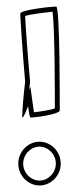

<svg xmlns="http://www.w3.org/2000/svg" viewBox="-20 -558 257 588"><path d="M36 -57C36 -20 66 10 101 10C136 10 166 -20 166 -57C166 -94 136 -124 101 -124C66 -124 36 -94 36 -57ZM42 -516C42 -508 49 -397 57 -308C51 -259 48 -212 48 -202C48 -190 56 -207 66 -233C69 -211 71 -198 74 -198C87 -198 163 -208 163 -220C163 -233 164 -538 152 -538C139 -538 42 -528 42 -516ZM51 -57C51 -86 75 -109 101 -109C127 -109 151 -86 151 -57C151 -28 127 -5 101 -5C75 -5 51 -28 51 -57ZM57 -509C75 -515 121 -520 141 -522C148 -470 148 -264 148 -226C135 -221 101 -216 84 -214C83 -221 82 -226 81 -235L73 -293L69 -283C70 -293 71 -298 72 -306V-309C65 -386 58 -482 57 -509Z"/></svg>

Font: Ampere
Style: OuLn
Weight: 400
Version: Version 1